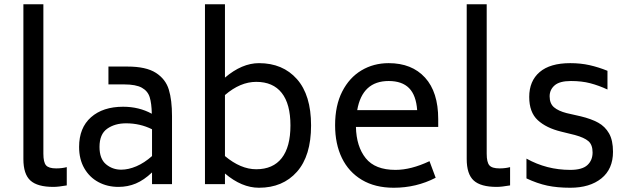

<svg xmlns="http://www.w3.org/2000/svg" viewBox="-20 -866 2958 903"><path d="M90 -118V-846H184V-143Q184 -103 196.5 -88.5Q209 -74 244 -74Q272 -74 294 -80V6Q254 13 231 13Q156 13 123 -17Q90 -47 90 -118Z M789 -320V0H695V-55Q657 -19 619 -3Q581 13 537 13Q485 13 443 -9.5Q401 -32 376.5 -74.5Q352 -117 352 -175Q352 -265 408 -314.5Q464 -364 559 -364Q634 -364 694 -331Q693 -380 684 -409Q675 -438 647 -453.5Q619 -469 564 -469H490V-553H579Q667 -553 713 -523.5Q759 -494 774 -444.5Q789 -395 789 -320ZM695 -132V-258Q639 -286 573 -286Q520 -286 484 -260.5Q448 -235 448 -175Q448 -119 478.5 -93.5Q509 -68 550 -68Q584 -68 621.5 -84Q659 -100 695 -132Z M1443 -276Q1443 -133 1376.5 -58Q1310 17 1198 17Q1117 17 1038 -50V0H944V-846H1038V-501Q1118 -569 1198 -569Q1310 -569 1376.5 -494Q1443 -419 1443 -276ZM1346 -276Q1346 -377 1305 -429Q1264 -481 1185 -481Q1110 -481 1038 -419V-132Q1112 -70 1185 -70Q1264 -70 1305 -122.5Q1346 -175 1346 -276Z M1840 -67Q1913 -67 2000 -108L2029 -30Q1938 17 1832 17Q1744 17 1682 -20Q1620 -57 1588 -123Q1556 -189 1556 -277Q1556 -370 1589.5 -435.5Q1623 -501 1680 -535Q1737 -569 1808 -569Q1917 -569 1979 -501Q2041 -433 2041 -306V-269H1654Q1656 -177 1700 -122Q1744 -67 1840 -67ZM1660 -348H1942Q1937 -418 1904 -451.5Q1871 -485 1808 -485Q1684 -485 1660 -348Z M2175 -118V-846H2269V-143Q2269 -103 2281.5 -88.5Q2294 -74 2329 -74Q2357 -74 2379 -80V6Q2339 13 2316 13Q2241 13 2208 -17Q2175 -47 2175 -118Z M2456 -27V-120Q2551 -67 2662 -67Q2718 -67 2742.5 -89.5Q2767 -112 2767 -149Q2767 -185 2747.5 -202Q2728 -219 2684 -231L2619 -247Q2549 -264 2509 -301Q2469 -338 2469 -410Q2469 -485 2518 -527Q2567 -569 2662 -569Q2711 -569 2753 -559.5Q2795 -550 2837 -533V-445Q2796 -464 2756 -474.5Q2716 -485 2665 -485Q2612 -485 2588.5 -464.5Q2565 -444 2565 -413Q2565 -379 2585.5 -361.5Q2606 -344 2645 -334L2711 -319Q2761 -307 2793.5 -289Q2826 -271 2844.5 -238.5Q2863 -206 2863 -152Q2863 -71 2808.5 -27Q2754 17 2662 17Q2601 17 2554 7Q2507 -3 2456 -27Z"/></svg>

Font: Biryani
Style: Regular
Weight: 400
Designer: Dan Reynolds and Mathieu Réguer
Foundry: Dan Reynolds and Mathieu Réguer
Version: Version 1.004; ttfautohint (v1.1) -l 5 -r 5 -G 72 -x 0 -D la